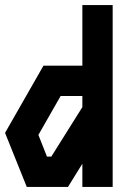

<svg xmlns="http://www.w3.org/2000/svg" viewBox="-26 -740 466 760"><path d="M300 -720H420V0H300V-92L243 0H80L-6 -214L146 -480H300ZM214 -360 126 -206 160 -120H177L300 -316V-360Z"/></svg>

Font: SOV_raksil
Style: Book
Weight: 400
Version: Version 1.00